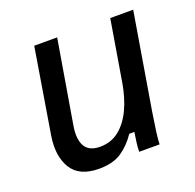

<svg xmlns="http://www.w3.org/2000/svg" viewBox="-97 -600 718 708"><g transform="rotate(-20 262.5 -246.0)"><path d="M177.5 8.3Q99.2 8.3 69.2 -41.7Q39.2 -91.7 52.5 -170L106.7 -500H196.7L141.7 -173.3Q133.3 -122.5 149.2 -94.6Q165 -66.7 208.3 -66.7Q251.7 -66.7 283.3 -92.1Q315 -117.5 335.4 -161.2Q355.8 -205 365 -260L405 -500H495L431.7 -120Q425.8 -82.5 421.2 -48.8Q416.7 -15 416.7 0H336.7Q336.7 -16.7 339.2 -35.4Q341.7 -54.2 345 -75H325Q299.2 -36.7 265.4 -14.2Q231.7 8.3 177.5 8.3Z"/></g></svg>

Font: Familjen Grotesk
Style: Italic
Weight: 400
Italic angle: -9.46201°
Designer: Anders Wikstroem, Jonas Baeckman, Matilda Gysing, Kristian Moeller
Foundry: Familjen STHLM AB
Version: Version 2.000